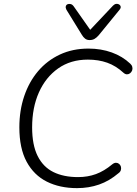

<svg xmlns="http://www.w3.org/2000/svg" viewBox="-20 -964 710 992"><path d="M378 8Q289 8 222 -25.5Q155 -59 117.5 -128.5Q80 -198 80 -306Q80 -393 105 -467Q130 -541 176.5 -596Q223 -651 289 -682Q355 -713 437 -713Q502 -713 557.5 -693Q613 -673 653 -635Q661 -628 663.5 -618Q666 -608 662.5 -599.5Q659 -591 652 -585.5Q645 -580 636 -580Q627 -580 618 -588Q579 -624 534 -640Q489 -656 434 -656Q345 -656 280.5 -610.5Q216 -565 181 -486.5Q146 -408 146 -306Q146 -215 174.5 -158Q203 -101 256 -75Q309 -49 383 -49Q433 -49 475.5 -64.5Q518 -80 560 -115Q570 -123 579 -123Q588 -123 595 -117.5Q602 -112 604.5 -103.5Q607 -95 604.5 -85.5Q602 -76 592 -69Q545 -29 492 -10.5Q439 8 378 8ZM443 -757Q429 -757 419.5 -764.5Q410 -772 403 -784L323 -914Q318 -924 320 -931.5Q322 -939 329 -942Q336 -945 345 -943Q354 -941 361 -931L446 -810L564 -935Q572 -943 580.5 -944Q589 -945 595.5 -941Q602 -937 603.5 -930Q605 -923 598 -914L491 -783Q480 -770 469 -763.5Q458 -757 443 -757Z"/></svg>

Font: Nunito ExtraLight Light
Style: Italic
Weight: 300
Italic angle: -9°
Version: Version 3.602